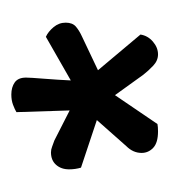

<svg xmlns="http://www.w3.org/2000/svg" viewBox="0 -689 299 339"><g transform="rotate(-90 149.5 -519.5)"><path d="M71 -573 124 -546 121 -640Q126 -643 134 -646Q142 -649 152 -649Q165 -649 173.5 -643Q182 -637 182 -623Q182 -616 180 -591Q178 -566 177 -544L254 -588Q263 -584 271 -574.5Q279 -565 279 -553Q279 -541 272 -535Q265 -529 254 -524L195 -496L258 -421Q256 -408 245.5 -399Q235 -390 223 -390Q212 -390 203 -398.5Q194 -407 187 -416L151 -466L100 -391Q95 -390 87 -390Q67 -390 58 -398.5Q49 -407 49 -419Q49 -434 61 -446L107 -498L23 -526Q20 -536 20 -547Q20 -561 28 -570Q36 -579 50 -579Q55 -579 60 -577Q65 -575 71 -573Z"/></g></svg>

Font: Baloo 2 Latin
Style: Regular
Weight: 400
Designer: Sarang Kulkarni and Ek Type
Foundry: Ek Type
Version: Version 1.001